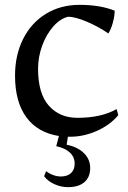

<svg xmlns="http://www.w3.org/2000/svg" viewBox="-20 -553 528 792"><path d="M260 11 255 44Q300 53 326 78.5Q352 104 352 140Q352 178 328 198.5Q304 219 261 219Q231 219 204 206.5Q177 194 162 174L170 153Q183 163 199 169Q215 175 231 175Q258 175 273 161Q288 147 288 122Q288 95 268.5 76.5Q249 58 212 50L223 8Q135 -6 88.5 -69.5Q42 -133 42 -241Q42 -326 75.5 -392.5Q109 -459 169.5 -496Q230 -533 308 -533Q393 -533 453 -509Q453 -487 445.5 -459.5Q438 -432 427 -415Q385 -444 337 -464Q289 -484 261 -484Q228 -476 199.5 -443.5Q171 -411 154 -364.5Q137 -318 137 -269Q137 -167 181.5 -117Q226 -67 299 -67Q398 -67 461 -103L468 -78Q435 -38 380.5 -13.5Q326 11 270 11Z"/></svg>

Font: Mirza
Style: Regular
Weight: 400
Designer: Arabic design by Kourosh Beigpour, Latin design by Eduardo Tunni, engineering by Lasse Fister
Version: Version 1.0010g